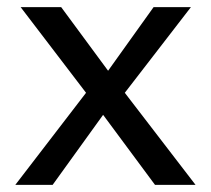

<svg xmlns="http://www.w3.org/2000/svg" viewBox="-20 -520 593 540"><path d="M530 0H416L270 -197L128 0H23L222 -259L38 -500H152L284 -321L412 -500H517L331 -259Z"/></svg>

Font: Mingzat
Style: Regular
Weight: 400
Designer: Jason Glavy (Lepcha), Lorna Priest (Lepcha additions), Walt Agee (Sophia), Victor Gaultney (Sophia)
Foundry: SIL International
Version: Version 0.100